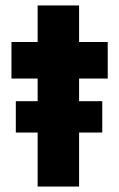

<svg xmlns="http://www.w3.org/2000/svg" viewBox="-20 -684 436 704"><path d="M118 0V-198H38V-313H118V-396H22V-530H118V-664H270V-530H375V-396H270V-313H355V-198H270V0Z"/></svg>

Font: Readex Pro bold
Style: Bold
Weight: 700
Designer: Bonnie Shaver-Troup, Thomas Jockin
Foundry: Lexend
Version: Version 1.200; ttfautohint (v1.8.3)